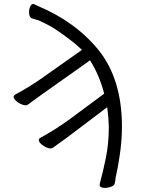

<svg xmlns="http://www.w3.org/2000/svg" viewBox="-20 -743 715 951"><path d="M474 170 475 163Q490 110 504.5 38.5Q519 -33 519 -116Q518 -163 511 -212Q346 -87 311 -61Q273 -33 262.5 -26Q252 -19 242.5 -11.5Q233 -4 214.5 -11Q196 -18 182.5 -31Q169 -44 173 -54Q174 -57 181 -61Q256 -102 323 -151Q381 -193 496 -279Q472 -372 426 -444Q221 -299 187 -275Q148 -247 138 -239.5Q128 -232 118.5 -225Q109 -218 90 -225Q71 -232 58 -245Q45 -258 48 -267Q49 -270 56 -275Q131 -315 199 -364Q255 -404 386 -496Q352 -526 349 -529Q261 -598 218 -619.5Q175 -641 172 -642Q149 -648 139 -652H138Q125 -658 124 -678Q123 -698 130.5 -712.5Q138 -727 150 -722L164 -715Q354 -636 469 -494Q584 -350 584 -116Q584 -40 571 39Q563 93 553 135Q551 156 548 166Q546 177 525.5 183.5Q505 190 488 186.5Q471 183 474 170Z"/></svg>

Font: LXGW Bright TC
Style: Regular
Weight: 400
Designer: Christian Thalmann (Catharsis Fonts)
Foundry: LXGW / Christian Thalmann (Catharsis Fonts) / Fontworks Inc.
Version: Version 5.501